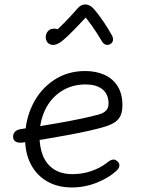

<svg xmlns="http://www.w3.org/2000/svg" viewBox="-20 -832 660 865"><path d="M93 -208Q93 -291.5 127.2 -361Q161.5 -430.5 223 -471.2Q284.5 -512 363.5 -512Q413.5 -512 451.5 -494.5Q489.5 -477 510.5 -442.8Q531.5 -408.5 531.5 -359.5Q531.5 -330.5 523.5 -312.2Q515.5 -294 498.8 -282.2Q482 -270.5 453 -261.5Q399 -244.5 282.5 -223Q166 -201.5 84 -190Q62.5 -187 50.8 -194Q39 -201 39 -216Q39 -229 47.2 -238.2Q55.5 -247.5 74.5 -250.5Q109.5 -255.5 152.8 -262.5Q196 -269.5 239 -277Q296 -287 345 -297.2Q394 -307.5 424 -316Q442.5 -321 452.5 -329.2Q462.5 -337.5 465.8 -346.5Q469 -355.5 469 -366Q469 -391.5 458.2 -410.5Q447.5 -429.5 424.2 -440.5Q401 -451.5 365 -451.5Q304 -451.5 256.8 -421.2Q209.5 -391 183.8 -338Q158 -285 158 -219.5Q158 -169 173.5 -130.5Q189 -92 222.2 -69.8Q255.5 -47.5 307.5 -47.5Q350.5 -47.5 391 -61.2Q431.5 -75 461.5 -98.5Q471.5 -106.5 478.5 -110Q485.5 -113.5 492.8 -113.2Q500 -113 507.5 -106.5Q519 -97 517.8 -85.2Q516.5 -73.5 504.5 -62.5Q470 -30.5 416 -9Q362 12.5 303.5 12.5Q240 12.5 192.5 -14.8Q145 -42 119 -92Q93 -142 93 -208ZM194 -689Q202.5 -700 215.5 -702.2Q228.5 -704.5 240.2 -700Q252 -695.5 256.5 -687.5H226Q249.5 -708.5 274.2 -734Q299 -759.5 321 -784.5L328.5 -793Q345.5 -813 365.8 -812Q386 -811 404 -790.5Q423.5 -768 445.2 -736Q467 -704 483 -675Q490.5 -662 489.2 -651.5Q488 -641 478.5 -634.5Q469 -628 457.8 -630.5Q446.5 -633 439 -646L434.5 -653.5Q417.5 -682.5 395.5 -713.8Q373.5 -745 349 -774L383.5 -771Q345 -730 314.8 -699Q284.5 -668 265.5 -652Q246.5 -635.5 229.8 -631Q213 -626.5 200 -635.5Q192.5 -640.5 188.8 -649.5Q185 -658.5 186.2 -669.2Q187.5 -680 194 -689Z"/></svg>

Font: Monaspace Radon Var
Style: Regular
Weight: 400
Designer: Riley Cran and the Lettermatic Team
Version: Version 1.000 (Monaspace Radon Var)